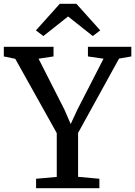

<svg xmlns="http://www.w3.org/2000/svg" viewBox="-33 -989 710 1009"><path d="M265.3 -59.2V-289.5L47.2 -679.9L-12.9 -692.4V-743H248.3V-692.4L169.6 -680.5L305.7 -412.8L338.5 -337.2L373.6 -412.8L511.1 -680.5L429.1 -692.4V-743H657.2V-692.4L592.6 -681.1L377.4 -290.5V-59.8L489.3 -49.6V0H156.6V-49.6ZM194.9 -799.6 155.7 -829.2 281.2 -969.2H368.3L493.8 -829.4L454.6 -799.6L324.8 -902.4Z"/></svg>

Font: Merriweather Light
Style: Regular
Weight: 300
Version: Version 2.100